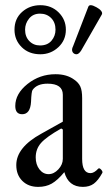

<svg xmlns="http://www.w3.org/2000/svg" viewBox="-20 -712 417 743"><path d="M136.2 -502Q91.8 -502 64 -529.5Q36.1 -557.1 36.1 -597.2Q36.1 -639.6 65.4 -665.8Q94.7 -691.9 136.2 -691.9Q178.7 -691.9 206.8 -664.1Q234.9 -636.2 234.9 -597.2Q234.9 -556.2 205.6 -529.1Q176.3 -502 136.2 -502ZM275.9 -502Q269 -502 263.9 -506.8Q258.8 -511.7 258.8 -520Q258.8 -525.4 263.2 -534.2L321.8 -686Q326.7 -698.7 353 -684.1Q365.2 -677.7 371.3 -669.9Q377.4 -662.1 374 -655.8L293.9 -516.1Q284.7 -502 275.9 -502ZM134.8 -536.1Q163.6 -536.1 179.2 -554.4Q194.8 -572.8 194.8 -597.2Q194.8 -625 178 -642.1Q161.1 -659.2 134.8 -659.2Q107.9 -659.2 92.5 -640.1Q77.1 -621.1 77.1 -597.2Q77.1 -569.8 93.5 -553Q109.9 -536.1 134.8 -536.1ZM127.9 11.2Q89.8 11.2 66.4 -12Q43 -35.2 43 -73.2Q43 -141.6 140.1 -194.8L223.1 -241.2V-345.2Q223.1 -388.2 164.1 -388.2Q123 -388.2 106 -363.8Q101.6 -357.9 100.1 -317.9Q97.2 -270 65.9 -270Q39.1 -270 39.1 -301.8Q39.1 -349.1 86.4 -387Q133.8 -424.8 194.8 -424.8Q238.8 -424.8 267.1 -403.8Q283.7 -392.6 290.8 -377.2Q297.9 -361.8 297.9 -332V-97.2Q297.9 -42 330.1 -42Q344.2 -42 359.9 -59.1Q364.3 -63.5 371.3 -55.7Q378.4 -47.9 376 -43Q359.9 -13.7 343 -1.2Q326.2 11.2 300.8 11.2Q244.6 11.2 229 -45.9Q202.6 -14.2 180.2 -1.5Q157.7 11.2 127.9 11.2ZM168 -38.1Q188.5 -38.1 205.8 -56.6Q223.1 -75.2 223.1 -97.2V-210.9L216.8 -214.8Q159.2 -182.1 138.7 -158.7Q118.2 -135.3 118.2 -103Q118.2 -75.2 132.6 -56.6Q147 -38.1 168 -38.1Z"/></svg>

Font: Junicode SmCond
Style: Regular
Weight: 400
Width: 4
Designer: Peter S. Baker
Version: Version 2.206